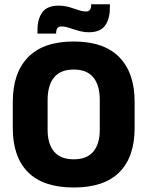

<svg xmlns="http://www.w3.org/2000/svg" viewBox="-20 -843 675 879"><path d="M317.4 15.4Q178.2 15.4 108.4 -54.5Q38.6 -124.4 38.6 -256.1V-377.5Q38.6 -509.4 108.7 -581.2Q178.8 -653 317.4 -653Q456 -653 526.2 -581.2Q596.3 -509.4 596.3 -377.5V-256.1Q596.3 -124.4 526.5 -54.5Q456.7 15.4 317.4 15.4ZM317.4 -113.7Q377.8 -113.7 407.3 -149Q436.8 -184.3 436.8 -248.6V-385.3Q436.8 -452.6 407.3 -488.6Q377.8 -524.6 317.4 -524.6Q257.1 -524.6 227.6 -488.6Q198 -452.6 198 -385.3V-248.6Q198 -184.3 227.6 -149Q257.1 -113.7 317.4 -113.7ZM386 -695.3Q367.7 -695.3 350.6 -699.4Q333.5 -703.4 318 -708.6Q302.6 -713.8 288.7 -717.9Q274.8 -721.9 262.9 -721.9Q248.5 -721.9 242.9 -714.2Q237.2 -706.5 236.9 -690.8V-689.1H151.7V-707.2Q151.7 -755.7 173.6 -786.4Q195.5 -817.2 249.5 -817.2Q268.7 -817.2 285.9 -813.2Q303.1 -809.1 318.1 -803.8Q333.1 -798.5 346.7 -794.5Q360.2 -790.4 372 -790.4Q386.5 -790.4 391.8 -798.2Q397.2 -805.9 397.5 -821.7V-823.4H483V-806.9Q483 -757 461.3 -726.2Q439.5 -695.3 386 -695.3Z"/></svg>

Font: Anek Malayalam Medium
Style: Regular
Weight: 500
Designer: Maithili Shingre (Malayalam) & Yesha Goshar (Latin)
Foundry: Ek Type
Version: Version 1.003